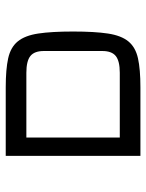

<svg xmlns="http://www.w3.org/2000/svg" viewBox="60 -570 510 670"><g transform="rotate(90 315.0 -235.0)"><path d="M285 0Q222 0 183.5 -8.5Q145 -17 124.5 -42Q104 -67 97 -113.5Q90 -160 90 -235Q90 -310 97 -356.5Q104 -403 124.5 -428Q145 -453 183.5 -461.5Q222 -470 285 -470H524V0ZM234 -72H460V-398H234Q193 -398 175.5 -384Q158 -370 158 -337V-133Q158 -100 175.5 -86Q193 -72 234 -72Z"/></g></svg>

Font: Changa ExtraLight Light
Style: Regular
Weight: 300
Version: Version 3.002; ttfautohint (v1.8.2)